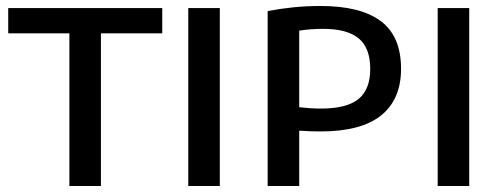

<svg xmlns="http://www.w3.org/2000/svg" viewBox="-20 -622 1669 642"><path d="M212 0V-510.5H7.5V-595H522.5V-510.5H317.5V0Z M609.5 0V-595H715V0Z M875 0V-585Q917 -593 960.5 -597.5Q1004 -602 1052 -602Q1185.5 -602 1253.2 -551.5Q1321 -501 1321 -392Q1321 -289.5 1254.2 -236Q1187.5 -182.5 1052 -182.5Q1033 -182.5 1015 -183.2Q997 -184 980.5 -185V0ZM1053.5 -259Q1139.5 -259 1178.8 -291Q1218 -323 1218 -391.5Q1218 -461.5 1179.5 -493.5Q1141 -525.5 1061 -525.5Q1039 -525.5 1019 -524Q999 -522.5 980.5 -519.5V-263.5Q998.5 -261.5 1016 -260.2Q1033.5 -259 1053.5 -259Z M1443.5 0V-595H1549V0Z"/></svg>

Font: Encode Sans SC Condensed Thin Medium
Style: Regular
Weight: 500
Version: Version 3.002